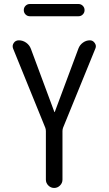

<svg xmlns="http://www.w3.org/2000/svg" viewBox="-20 -930 540 950"><path d="M204.1 -297.9 44.9 -689.5Q39.1 -704.1 47.9 -717.3Q56.6 -730.5 73.2 -730.5Q92.8 -730.5 109.4 -718.8Q126 -707 132.8 -688.5L249 -376Q249 -375 250 -375Q251 -375 251 -376L368.2 -690.4Q375 -708 390.6 -719.2Q406.2 -730.5 424.8 -730.5Q439.5 -730.5 448.7 -717.3Q458 -704.1 452.1 -690.4L292 -297.9Q289.1 -290 289.1 -281.2V-41Q289.1 -24.4 276.9 -12.2Q264.6 0 248 0Q231.4 0 219.2 -12.2Q207 -24.4 207 -41V-281.2Q207 -290 204.1 -297.9ZM127.9 -910.2H368.2Q380.9 -910.2 389.6 -901.4Q398.4 -892.6 398.4 -879.9Q398.4 -867.2 389.6 -858.4Q380.9 -849.6 368.2 -849.6H127.9Q115.2 -849.6 106.4 -858.4Q97.7 -867.2 97.7 -879.9Q97.7 -892.6 106.4 -901.4Q115.2 -910.2 127.9 -910.2Z"/></svg>

Font: Rounded Mgen+ 2m regular
Style: Regular
Weight: 400
Designer: [Source Han Sans]
Ryoko NISHIZUKA  (kana & ideographs); Paul D. Hunt (Latin, Greek & Cyrillic); Wenlong ZHANG  (bopomofo
Version: Version 1.059.20150602